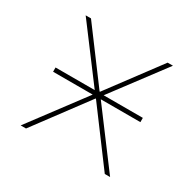

<svg xmlns="http://www.w3.org/2000/svg" viewBox="-120 -650 793 781"><g transform="rotate(30 276.0 -260.0)"><path d="M71 -255V-275H255L71 -520H96L275 -280H277L456 -520H481L297 -275H481V-255H295L486 0H461L277 -247H275L91 0H66L257 -255Z"/></g></svg>

Font: Mplus 1p Thin
Style: Regular
Weight: 250
Version: Version 1.061